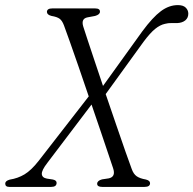

<svg xmlns="http://www.w3.org/2000/svg" viewBox="-40 -733 758 753"><path d="M286.5 -629Q291 -614.5 302.5 -579.8Q314 -545 330 -497.2Q346 -449.5 364 -396L518 -610Q559 -665.5 591 -689.2Q623 -713 657.5 -713Q678.5 -713 688.5 -703Q698.5 -693 698.5 -679.5Q698.5 -663 686.8 -653.2Q675 -643.5 655.5 -642.5Q642.5 -642 631.5 -642.5Q620.5 -643 607 -639.5Q588 -635.5 568.2 -619.5Q548.5 -603.5 522.5 -568.5L374.5 -364Q395.5 -303 415.5 -244.2Q435.5 -185.5 451.8 -139.2Q468 -93 476.5 -70.5Q483.5 -50.5 496 -41.8Q508.5 -33 532 -29Q548.5 -25 548.5 -14.5Q548.5 0 527 0H360.5Q341 0 341 -12.5Q341.5 -24.5 360 -29.5L386.5 -33.5Q415 -39.5 403.5 -73.5Q398.5 -88.5 385.8 -126.2Q373 -164 355.8 -215.2Q338.5 -266.5 319 -323L145.5 -94Q123 -65 124 -50.5Q125 -36 144 -32.5L167 -29Q182 -26 182 -16Q182 0 161 0H-3.5Q-19.5 0 -19.5 -13Q-19.5 -23.5 -2 -28.5Q30 -33.5 56.2 -49.2Q82.5 -65 111.5 -102L308 -355Q287.5 -415.5 268 -472Q248.5 -528.5 233.2 -571.5Q218 -614.5 211 -633Q204 -652 193.8 -659.5Q183.5 -667 162 -670.5Q144 -675 144 -686.5Q144.5 -700 165 -700H333Q352.5 -700 352 -687Q352 -676 333 -670.5L303.5 -665Q277 -660 286.5 -629Z"/></svg>

Font: Fraunces 72pt Soft Light
Style: Italic
Weight: 300
Italic angle: -16°
Version: Version 1.000;[b76b70a41]